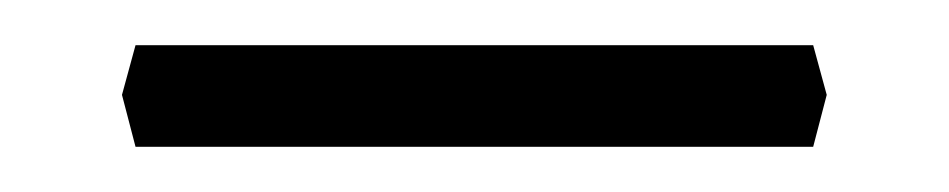

<svg xmlns="http://www.w3.org/2000/svg" viewBox="-20 -334 420 85"><path d="M34 -292 40 -314H340L346 -292L340 -269H40Z"/></svg>

Font: Cinzel
Style: Regular
Weight: 400
Designer: Natanael Gama
Version: Version 1.001;PS 001.001;hotconv 1.0.56;makeotf.lib2.0.21325